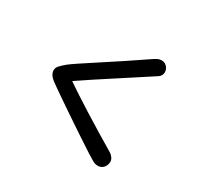

<svg xmlns="http://www.w3.org/2000/svg" viewBox="-121 -749 892 855"><g transform="rotate(30 325.0 -321.5)"><path d="M471 -47Q456 -47 443 -55Q430 -63 410 -75Q373 -99 330 -127.5Q287 -156 245 -184.5Q203 -213 168 -237Q133 -261 113 -276Q100 -286 94 -296.5Q88 -307 88 -317Q88 -330 96.5 -340Q105 -350 124 -366Q136 -376 170 -398.5Q204 -421 250 -451Q296 -481 346 -514Q396 -547 441 -578Q451 -585 461.5 -590.5Q472 -596 484 -596Q495 -596 503.5 -590.5Q512 -585 517 -576Q522 -567 522 -556Q522 -548 517.5 -540Q513 -532 506 -528Q471 -505 428.5 -477.5Q386 -450 341.5 -421Q297 -392 256.5 -365.5Q216 -339 184 -317Q205 -302 239.5 -279.5Q274 -257 316 -230.5Q358 -204 402.5 -177Q447 -150 489 -125Q498 -119 504.5 -109.5Q511 -100 511 -90Q511 -79 506 -69Q501 -59 492 -53Q483 -47 471 -47Z"/></g></svg>

Font: Playpen Sans
Style: Regular
Weight: 400
Designer: Laura Meseguer, Veronika Burian, José Scaglione, Kostas Bartsokas, Vera Evstafieva, Tom Grace, Yorlmar Campos
Foundry: TypeTogether
Version: Version 2.000